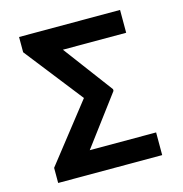

<svg xmlns="http://www.w3.org/2000/svg" viewBox="-106 -817 871 915"><g transform="rotate(-15 329.0 -360.0)"><path d="M582.4 -111.9V0H69.2V-74.6L292.6 -359.4L69.2 -644.9V-720.2H567.5V-607.6H255.3L437.5 -364V-355.8L255 -111.9Z"/></g></svg>

Font: Inter Zeller Semi Bold
Style: Regular
Weight: 600
Designer: Rasmus Andersson; Joe Bland
Foundry: zeller
Version: Version 3.015;git-dec3a8cb1